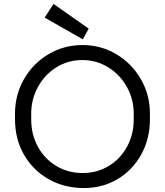

<svg xmlns="http://www.w3.org/2000/svg" viewBox="-20 -930 835 972"><path d="M56 -326V-355Q56 -450 101.5 -529.5Q147 -609 225.5 -655.5Q304 -702 397 -702Q491 -702 569 -655.5Q647 -609 693 -529.5Q739 -450 739 -355V-326Q739 -227 694.5 -147Q650 -67 573 -22Q496 23 401 22Q302 21 223.5 -24.5Q145 -70 100.5 -148.5Q56 -227 56 -326ZM657 -326V-355Q657 -428 622 -490.5Q587 -553 527.5 -589.5Q468 -626 396 -626Q325 -626 266 -589.5Q207 -553 172.5 -490.5Q138 -428 138 -355V-326Q138 -249 172 -187Q206 -125 265.5 -89.5Q325 -54 398 -54Q471 -54 530 -89.5Q589 -125 623 -187Q657 -249 657 -326ZM206 -841 251 -910 429 -785 399 -731Z"/></svg>

Font: Bellota Text
Style: Bold
Weight: 700
Designer: Kemie Guaida
Foundry: Kemie Guaida
Version: Version 4.001